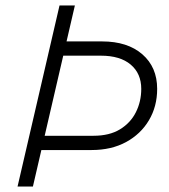

<svg xmlns="http://www.w3.org/2000/svg" viewBox="-20 -680 617 700"><path d="M113 -133 124 -185H321Q379 -185 417.5 -208.5Q456 -232 475.5 -271Q495 -310 495 -356Q495 -412 456.5 -444.5Q418 -477 348 -477H190L203 -529H352Q445 -529 499 -482Q553 -435 553 -356Q553 -292 523 -241.5Q493 -191 439.5 -162Q386 -133 314 -133ZM44 0 197 -660H253L100 0Z"/></svg>

Font: Kantumruy Pro Light
Style: Italic
Weight: 300
Italic angle: -13°
Version: Version 1.002